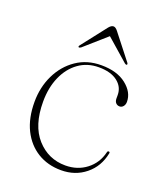

<svg xmlns="http://www.w3.org/2000/svg" viewBox="-121 -702 669 791"><g transform="rotate(20 214.0 -306.5)"><path d="M399 -348Q399 -336 392.5 -328Q386 -320 376.5 -320Q366.5 -320 360 -327Q353.5 -334 353.5 -346.5V-361.5Q353.5 -397 324 -419.8Q294.5 -442.5 242 -442.5Q191.5 -442.5 153.8 -415.2Q116 -388 95 -340.2Q74 -292.5 74 -231Q74 -127 124.2 -71Q174.5 -15 249.5 -15Q302.5 -15 341.2 -44.8Q380 -74.5 392 -124Q393 -130.5 398.5 -130.5Q404 -130.5 403 -124Q391 -63 346.2 -26.8Q301.5 9.5 239.5 9.5Q181 9.5 136.2 -18Q91.5 -45.5 66.2 -96.2Q41 -147 41 -218Q41 -282.5 67 -336.2Q93 -390 139.8 -422Q186.5 -454 249 -454Q318 -454 358.5 -422Q399 -390 399 -348ZM346 -491.5Q343 -489.5 337 -494L240.5 -578.5L144.5 -494Q138 -490 135 -491.5Q131.5 -494.5 136.5 -500.5L221.5 -609.5Q231.5 -621.5 241 -621.5Q250 -621.5 259.5 -609.5L345 -500.5Q349.5 -494.5 346 -491.5Z"/></g></svg>

Font: Fraunces 72pt S000 Thin
Style: Regular
Weight: 100
Version: Version 1.000; ttfautohint (v1.8.3)